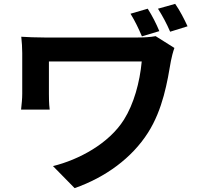

<svg xmlns="http://www.w3.org/2000/svg" viewBox="-20 -887 1040 993"><path d="M744 -842 655 -816C679 -777 697 -739 714 -699L804 -726C789 -763 767 -806 744 -842ZM886 -867 797 -842C821 -804 842 -765 860 -723L950 -751C933 -788 910 -833 886 -867ZM882 -639 785 -700C758 -695 724 -693 690 -693H212C166 -693 121 -695 90 -697C93 -670 95 -640 95 -613V-402C95 -375 92 -350 89 -320H237C233 -351 233 -387 233 -402V-569H713C703 -461 672 -349 621 -268C543 -144 388 -61 254 -28L366 86C526 30 662 -70 745 -200C823 -322 846 -467 864 -572C866 -585 876 -624 882 -639Z"/></svg>

Font: Source Han Sans JP
Style: Bold
Weight: 700
Designer: Ryoko NISHIZUKA 西塚涼子 (kana, bopomofo & ideographs); Paul D. Hunt (Latin, Greek & Cyrillic); Sandoll Communications 산돌커뮤니
Foundry: Adobe
Version: Version 2.002;hotconv 1.0.116;makeotfexe 2.5.65601